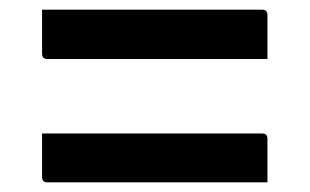

<svg xmlns="http://www.w3.org/2000/svg" viewBox="-20 -498 640 397"><path d="M67 -478H522Q533 -478 533 -467V-376H78Q67 -376 67 -387ZM67 -222H522Q533 -222 533 -211V-121H78Q67 -121 67 -132Z"/></svg>

Font: Recursive Sn Lnr St Med
Style: Regular
Weight: 500
Version: Version 1.085;hotconv 1.1.0;makeotfexe 2.6.0; ttfautohint (v